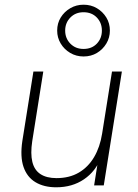

<svg xmlns="http://www.w3.org/2000/svg" viewBox="-20 -788 585 816"><path d="M219 8Q167 8 131 -13.5Q95 -35 80 -78.5Q65 -122 75 -189L122 -484H164L117 -188Q109 -135 117.5 -100Q126 -65 152 -48Q178 -31 220 -31Q275 -31 315 -54.5Q355 -78 380 -120.5Q405 -163 414 -220L456 -484H498L421 0H380L399 -120H410Q387 -60 337 -26Q287 8 219 8ZM335 -548Q304 -548 278.5 -563Q253 -578 238 -603Q223 -628 223 -658Q223 -689 238 -713.5Q253 -738 278.5 -753Q304 -768 335 -768Q367 -768 392 -753Q417 -738 432 -713.5Q447 -689 447 -658Q447 -628 432 -603Q417 -578 392 -563Q367 -548 335 -548ZM335 -580Q370 -580 391.5 -602.5Q413 -625 413 -658Q413 -691 391.5 -713.5Q370 -736 335 -736Q301 -736 279 -713.5Q257 -691 257 -658Q257 -625 279 -602.5Q301 -580 335 -580Z"/></svg>

Font: Nunito Sans 12pt ExtraLight 12pt ExtraLight
Style: Italic
Weight: 250
Italic angle: -9°
Version: Version 3.101;gftools[0.9.27]